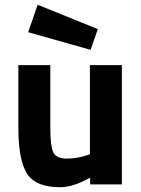

<svg xmlns="http://www.w3.org/2000/svg" viewBox="-20 -773 593 805"><path d="M357 -500H491V0H358V-28Q286 12 233 12Q129 12 93 -45.5Q57 -103 57 -238V-500H191V-236Q191 -162 203 -135Q215 -108 261 -108Q283 -108 307 -112.5Q331 -117 344 -122L357 -126ZM138 -753 390 -651 360 -564 98 -638Z"/></svg>

Font: TitilliumText
Style: ExtraBold
Weight: 800
Designer: Accademia di Belle Arti di Urbino and others
Foundry: Accademia di Belle Arti di Urbino and others.
Version: Version 60.001